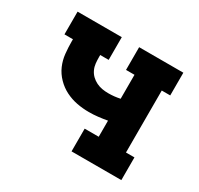

<svg xmlns="http://www.w3.org/2000/svg" viewBox="-117 -662 834 805"><g transform="rotate(30 300.0 -260.0)"><path d="M315 0V-110H383V-188Q361 -184 339 -181.5Q317 -179 295 -179Q265 -179 236.5 -184.5Q208 -190 182 -203Q156 -216 135 -237.5Q114 -259 102.5 -285.5Q91 -312 88 -341.5Q85 -371 85 -400V-410H44V-520H258V-410H217V-400Q217 -385 218.5 -370Q220 -355 226.5 -341Q233 -327 244 -316.5Q255 -306 268.5 -299.5Q282 -293 296.5 -290.5Q311 -288 326 -288Q341 -288 355 -289.5Q369 -291 383 -294V-410H342V-520H556V-410H515V-110H556V0Z"/></g></svg>

Font: Iosevka Etoile Extrabold
Style: Regular
Weight: 800
Designer: Belleve Invis
Foundry: Belleve Invis
Version: Version 22.1.2; ttfautohint (v1.8.4)